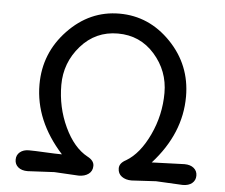

<svg xmlns="http://www.w3.org/2000/svg" viewBox="-51 -771 979 837"><g transform="rotate(5 438.0 -353.0)"><path d="M216 0 99 6Q73 6 58 -6.5Q43 -19 43 -39.5Q43 -60 58 -72.5Q73 -85 97 -85Q121 -85 168 -82.5Q215 -80 242 -80Q118 -217 118 -375Q118 -513 213.5 -613Q309 -713 439 -713Q569 -713 664 -614.5Q759 -516 759 -378Q759 -216 635 -79L778 -84Q804 -84 819 -71.5Q834 -59 834 -38.5Q834 -18 819 -5.5Q804 7 778 7L661 1L554 7Q528 7 511 -5.5Q494 -18 494 -41Q494 -64 523 -79Q582 -114 623 -201.5Q664 -289 664 -385.5Q664 -482 600.5 -554Q537 -626 439.5 -626Q342 -626 277.5 -552.5Q213 -479 213 -381.5Q213 -284 253 -198.5Q293 -113 354 -80Q383 -65 383 -42Q383 -19 366 -6.5Q349 6 323 6Z"/></g></svg>

Font: Delius Unicase
Style: Regular
Weight: 400
Designer: Natalia Raices
Foundry: Natalia Raices
Version: Version 1.002